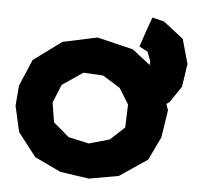

<svg xmlns="http://www.w3.org/2000/svg" viewBox="-47 -648 726 707"><g transform="rotate(5 316.0 -294.5)"><path d="M306.6 11.7 416 -7.8 518.6 -77.1 559.6 -163.1 575.2 -264.6 567.4 -287.1 579.1 -295.9 619.1 -355.5 631.8 -440.4 606.4 -531.2 532.2 -588.9 488.3 -599.6 467.8 -542 450.2 -489.3 481.4 -472.7 494.1 -439.5C494.1 -432.6 494.1 -427.7 493.2 -424.8L426.8 -476.6L293.9 -508.8L166 -481.4L62.5 -405.3L20.5 -306.6L14.6 -232.4L36.1 -136.7L103.5 -49.8L200.2 -3.9ZM252.9 -375 326.2 -371.1 390.6 -331.1 426.8 -272.5 423.8 -187.5 371.1 -138.7 294.9 -117.2 219.7 -133.8 161.1 -183.6 149.4 -255.9 176.8 -323.2Z"/></g></svg>

Font: MaokenAssortedSans-TC
Style: Regular
Weight: 500
Version: Version 0.83